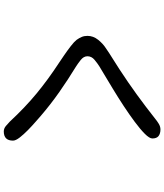

<svg xmlns="http://www.w3.org/2000/svg" viewBox="55 -902 889 1040"><g transform="rotate(90 500.0 -382.5)"><path d="M692.4 42Q676.8 42 663.1 30.8Q649.4 19.5 638.7 8.8Q563.5 -72.3 487.3 -135.3Q411.1 -198.2 318.4 -258.8Q303.7 -268.6 278.8 -285.6Q253.9 -302.7 230.5 -320.8Q207 -338.9 196.3 -352.5Q186.5 -366.2 180.7 -379.9Q174.8 -393.6 174.8 -411.1Q174.8 -442.4 195.8 -468.8Q216.8 -495.1 241.2 -510.7Q269.5 -530.3 298.8 -548.3Q328.1 -566.4 356.4 -585Q426.8 -630.9 492.7 -678.7Q558.6 -726.6 624 -778.3Q635.7 -788.1 650.9 -797.4Q666 -806.6 681.6 -806.6Q704.1 -806.6 717.3 -796.4Q730.5 -786.1 730.5 -762.7Q730.5 -747.1 705.6 -722.2Q680.7 -697.3 640.6 -667.5Q600.6 -637.7 553.7 -606.9Q506.8 -576.2 462.4 -549.3Q418 -522.5 385.3 -502.9Q352.5 -483.4 339.8 -475.6Q324.2 -465.8 304.7 -449.7Q285.2 -433.6 285.2 -411.1Q285.2 -390.6 305.7 -374.5Q326.2 -358.4 341.8 -348.6Q412.1 -305.7 479 -258.8Q545.9 -211.9 608.4 -158.2Q618.2 -149.4 639.6 -130.9Q661.1 -112.3 685.1 -88.9Q709 -65.4 725.6 -43.9Q742.2 -22.5 742.2 -7.8Q742.2 42 692.4 42Z"/></g></svg>

Font: Kosugi Maru
Style: Regular
Weight: 400
Designer: MOTOYA
Version: Version 4.002